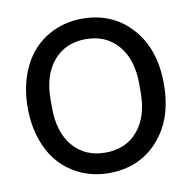

<svg xmlns="http://www.w3.org/2000/svg" viewBox="-79 -768 853 857"><g transform="rotate(-10 348.0 -340.0)"><path d="M348.1 9.8Q281.2 9.8 224.4 -14.9Q167.5 -39.6 126.7 -84.2Q85.9 -128.9 63 -194.8Q40 -260.7 40 -339.8Q40 -418.9 63 -484.9Q85.9 -550.8 126.7 -595.7Q167.5 -640.6 224.4 -665.3Q281.2 -689.9 348.1 -689.9Q484.9 -689.9 571 -594.5Q657.2 -499 657.2 -339.8Q657.2 -180.7 571 -85.4Q484.9 9.8 348.1 9.8ZM147 -320.8Q147 -210.4 201.4 -146.7Q255.9 -83 348.1 -83Q440.4 -83 494.6 -146.7Q548.8 -210.4 548.8 -320.8V-358.9Q548.8 -469.2 494.4 -533.2Q439.9 -597.2 348.1 -597.2Q255.9 -597.2 201.4 -533.2Q147 -469.2 147 -358.9Z"/></g></svg>

Font: TASA Orbiter Deck Medium
Style: Regular
Weight: 500
Designer: Weizhong Zhang
Version: Version 1.000;Glyphs 3.1.2 (3151)